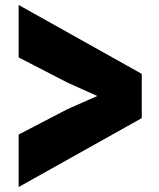

<svg xmlns="http://www.w3.org/2000/svg" viewBox="-20 -729 640 772"><path d="M55 -709 550 -432V-254L55 23V-188L251 -290L371 -343L251 -397L55 -498Z"/></svg>

Font: OA Gothic ExtraBold
Style: Regular
Weight: 800
Designer: Choi Chi-young, Lee Jaesang, Lee Juhyun, Han Dohee
Foundry: DDUNGSANG CORP.
Version: Version 1.000;Build 20210203